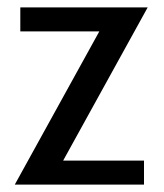

<svg xmlns="http://www.w3.org/2000/svg" viewBox="-20 -500 445 520"><path d="M20 0 249 -415H35V-480H380L151 -65H370V0Z"/></svg>

Font: Glametrix
Style: Bold
Weight: 700
Designer: gluk
Foundry: gluk
Version: Version 0.40